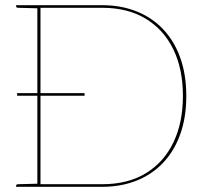

<svg xmlns="http://www.w3.org/2000/svg" viewBox="-20 -720 781 740"><path d="M124 0V-700H374Q446 -700 505.5 -676.5Q565 -653 608 -608Q651 -563 674.5 -498Q698 -433 698 -350Q698 -267 674.5 -202Q651 -137 608 -92Q565 -47 505.5 -23.5Q446 0 374 0ZM136 -10H374Q473 -10 542.5 -52.5Q612 -95 648.5 -171.5Q685 -248 685 -350Q685 -454 648 -530Q611 -606 541.5 -648Q472 -690 374 -690H136ZM42 0V-5Q42 -7 44.5 -8.5Q47 -10 49 -10L126 -12L127 0ZM127 -700 126 -688 49 -690Q47 -690 44.5 -691.5Q42 -693 42 -695V-700ZM46 -351V-361H306V-351Z"/></svg>

Font: Aleo Thin
Style: Regular
Weight: 250
Designer: Alessio Laiso
Foundry: Alessio Laiso
Version: Version 2.001;gftools[0.9.29]